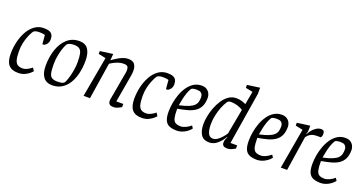

<svg xmlns="http://www.w3.org/2000/svg" viewBox="-36 -1328 3735 1968"><g transform="rotate(20 1831.5 -344.0)"><path d="M167 9Q97 9 64 -29.5Q31 -68 31 -151Q31 -216 46 -280Q61 -344 90.5 -397Q120 -450 163.5 -481.5Q207 -513 264 -513Q301 -513 323.5 -504Q346 -495 356.5 -476Q367 -457 367 -427Q367 -406 359 -390.5Q351 -375 341 -366Q331 -357 323 -353H303L295 -450Q294 -451 279.5 -454.5Q265 -458 230 -458Q214 -458 199.5 -455Q185 -452 174 -444Q172 -445 161 -426.5Q150 -408 136 -375Q122 -342 112 -299Q102 -256 102 -208Q102 -144 111.5 -110Q121 -76 142 -63Q163 -50 197 -50Q218 -50 239.5 -60Q261 -70 277 -81.5Q293 -93 295 -95L316 -62Q313 -58 294.5 -40.5Q276 -23 243.5 -7Q211 9 167 9Z M540 9Q475 9 442.5 -34.5Q410 -78 410 -156Q410 -256 438 -337Q466 -418 520 -465.5Q574 -513 651 -513Q718 -513 747.5 -468Q777 -423 777 -347Q777 -270 761.5 -205Q746 -140 716 -92Q686 -44 641.5 -17.5Q597 9 540 9ZM579 -45Q596 -45 616 -47.5Q636 -50 648 -60Q654 -63 663.5 -85.5Q673 -108 682.5 -142.5Q692 -177 699 -218.5Q706 -260 706 -302Q706 -361 698.5 -395Q691 -429 670.5 -443.5Q650 -458 609 -458Q591 -458 571 -453Q551 -448 540 -438Q532 -430 518 -394.5Q504 -359 493 -307.5Q482 -256 482 -200Q482 -136 490 -102.5Q498 -69 519.5 -57Q541 -45 579 -45Z M1207 4Q1189 4 1176 -0.5Q1163 -5 1156.5 -16Q1150 -27 1150 -46Q1150 -48 1150 -51.5Q1150 -55 1151 -59L1204 -357Q1206 -364 1207.5 -376.5Q1209 -389 1209 -401Q1209 -424 1199 -437Q1189 -450 1154 -450Q1124 -450 1095 -439.5Q1066 -429 1044.5 -417Q1023 -405 1013 -398L951 0H881L960 -440L880 -457V-488L1020 -507L1014 -438H1017Q1023 -443 1040.5 -455Q1058 -467 1081.5 -480.5Q1105 -494 1131.5 -503.5Q1158 -513 1182 -513Q1234 -513 1253.5 -485.5Q1273 -458 1273 -420Q1273 -406 1272 -392.5Q1271 -379 1269 -367Q1267 -355 1265 -344L1216 -61H1292V-27Q1290 -25 1277 -17.5Q1264 -10 1245.5 -3Q1227 4 1207 4Z M1515 9Q1445 9 1412 -29.5Q1379 -68 1379 -151Q1379 -216 1394 -280Q1409 -344 1438.5 -397Q1468 -450 1511.5 -481.5Q1555 -513 1612 -513Q1649 -513 1671.5 -504Q1694 -495 1704.5 -476Q1715 -457 1715 -427Q1715 -406 1707 -390.5Q1699 -375 1689 -366Q1679 -357 1671 -353H1651L1643 -450Q1642 -451 1627.5 -454.5Q1613 -458 1578 -458Q1562 -458 1547.5 -455Q1533 -452 1522 -444Q1520 -445 1509 -426.5Q1498 -408 1484 -375Q1470 -342 1460 -299Q1450 -256 1450 -208Q1450 -144 1459.5 -110Q1469 -76 1490 -63Q1511 -50 1545 -50Q1566 -50 1587.5 -60Q1609 -70 1625 -81.5Q1641 -93 1643 -95L1664 -62Q1661 -58 1642.5 -40.5Q1624 -23 1591.5 -7Q1559 9 1515 9Z M1901 9Q1851 9 1818.5 -4.5Q1786 -18 1770.5 -52Q1755 -86 1755 -147Q1755 -191 1763.5 -241Q1772 -291 1789.5 -339Q1807 -387 1834.5 -426.5Q1862 -466 1899.5 -489.5Q1937 -513 1985 -513Q2020 -513 2042 -497.5Q2064 -482 2074 -460Q2084 -438 2084 -418Q2084 -359 2065.5 -321.5Q2047 -284 2013 -261.5Q1979 -239 1932 -226.5Q1885 -214 1828 -204V-195Q1828 -137 1835.5 -104.5Q1843 -72 1864 -59Q1885 -46 1923 -46Q1946 -46 1975.5 -59.5Q2005 -73 2030 -95L2048 -68Q2032 -46 2007.5 -28.5Q1983 -11 1955.5 -1Q1928 9 1901 9ZM1831 -243Q1896 -257 1933.5 -273Q1971 -289 1989 -307.5Q2007 -326 2012.5 -348.5Q2018 -371 2018 -397Q2018 -408 2014 -421.5Q2010 -435 1996 -445.5Q1982 -456 1951 -456Q1929 -456 1912.5 -452.5Q1896 -449 1891 -441Q1874 -414 1862 -378Q1850 -342 1843 -306.5Q1836 -271 1831 -243Z M2253 9Q2189 9 2161.5 -34Q2134 -77 2134 -150Q2134 -187 2143 -235Q2152 -283 2170.5 -331.5Q2189 -380 2216.5 -421.5Q2244 -463 2280.5 -488Q2317 -513 2363 -513Q2398 -513 2426.5 -503.5Q2455 -494 2468 -487L2494 -630L2416 -646V-678L2553 -697V-630L2461 -61H2534V-27Q2532 -25 2519 -17.5Q2506 -10 2487.5 -3Q2469 4 2448 4Q2421 4 2406.5 -6.5Q2392 -17 2392 -42Q2392 -58 2396.5 -71Q2401 -84 2411 -106L2408 -108Q2382 -61 2341.5 -26Q2301 9 2253 9ZM2276 -41Q2301 -41 2325 -58Q2349 -75 2369.5 -98.5Q2390 -122 2404 -144L2455 -420Q2429 -436 2395 -447Q2361 -458 2321 -458Q2305 -458 2295.5 -451.5Q2286 -445 2283 -440Q2262 -408 2244.5 -364Q2227 -320 2216.5 -270Q2206 -220 2206 -171Q2206 -136 2212 -106.5Q2218 -77 2233 -59Q2248 -41 2276 -41Z M2775 9Q2725 9 2692.5 -4.5Q2660 -18 2644.5 -52Q2629 -86 2629 -147Q2629 -191 2637.5 -241Q2646 -291 2663.5 -339Q2681 -387 2708.5 -426.5Q2736 -466 2773.5 -489.5Q2811 -513 2859 -513Q2894 -513 2916 -497.5Q2938 -482 2948 -460Q2958 -438 2958 -418Q2958 -359 2939.5 -321.5Q2921 -284 2887 -261.5Q2853 -239 2806 -226.5Q2759 -214 2702 -204V-195Q2702 -137 2709.5 -104.5Q2717 -72 2738 -59Q2759 -46 2797 -46Q2820 -46 2849.5 -59.5Q2879 -73 2904 -95L2922 -68Q2906 -46 2881.5 -28.5Q2857 -11 2829.5 -1Q2802 9 2775 9ZM2705 -243Q2770 -257 2807.5 -273Q2845 -289 2863 -307.5Q2881 -326 2886.5 -348.5Q2892 -371 2892 -397Q2892 -408 2888 -421.5Q2884 -435 2870 -445.5Q2856 -456 2825 -456Q2803 -456 2786.5 -452.5Q2770 -449 2765 -441Q2748 -414 2736 -378Q2724 -342 2717 -306.5Q2710 -271 2705 -243Z M3032 0 3109 -440 3029 -457V-488L3169 -507V-457Q3169 -448 3166 -434Q3163 -420 3159 -412H3163Q3172 -433 3190.5 -456.5Q3209 -480 3235 -496.5Q3261 -513 3290 -513Q3304 -513 3314 -505Q3324 -497 3324 -472Q3324 -456 3319.5 -446Q3315 -436 3312 -432H3270Q3236 -432 3213.5 -422.5Q3191 -413 3178 -400Q3165 -387 3159 -378L3101 0Z M3469 9Q3419 9 3386.5 -4.5Q3354 -18 3338.5 -52Q3323 -86 3323 -147Q3323 -191 3331.5 -241Q3340 -291 3357.5 -339Q3375 -387 3402.5 -426.5Q3430 -466 3467.5 -489.5Q3505 -513 3553 -513Q3588 -513 3610 -497.5Q3632 -482 3642 -460Q3652 -438 3652 -418Q3652 -359 3633.5 -321.5Q3615 -284 3581 -261.5Q3547 -239 3500 -226.5Q3453 -214 3396 -204V-195Q3396 -137 3403.5 -104.5Q3411 -72 3432 -59Q3453 -46 3491 -46Q3514 -46 3543.5 -59.5Q3573 -73 3598 -95L3616 -68Q3600 -46 3575.5 -28.5Q3551 -11 3523.5 -1Q3496 9 3469 9ZM3399 -243Q3464 -257 3501.5 -273Q3539 -289 3557 -307.5Q3575 -326 3580.5 -348.5Q3586 -371 3586 -397Q3586 -408 3582 -421.5Q3578 -435 3564 -445.5Q3550 -456 3519 -456Q3497 -456 3480.5 -452.5Q3464 -449 3459 -441Q3442 -414 3430 -378Q3418 -342 3411 -306.5Q3404 -271 3399 -243Z"/></g></svg>

Font: Faustina Light Light
Style: Italic
Weight: 300
Italic angle: -8°
Version: Version 1.200